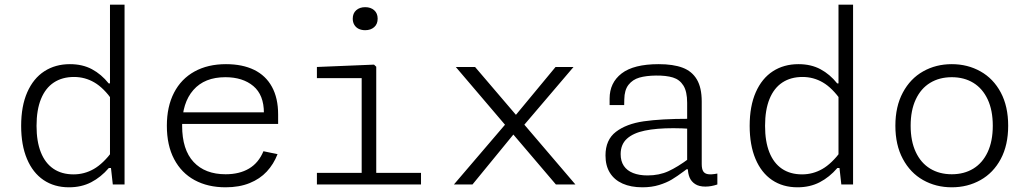

<svg xmlns="http://www.w3.org/2000/svg" viewBox="-20 -785 4380 817"><path d="M448 -765H510V0H460L450 -90H448ZM277.5 -512Q331 -512 371.2 -490.5Q411.5 -469 442.5 -430H460V-356Q421.5 -411 381.5 -434.2Q341.5 -457.5 295 -457.5Q245 -457.5 209.2 -434Q173.5 -410.5 154.5 -364Q135.5 -317.5 135.5 -249.5Q135.5 -183 153.8 -137Q172 -91 207.2 -67Q242.5 -43 293 -43Q339 -43 379 -65.8Q419 -88.5 460 -143.5V-70H443Q409.5 -31 368 -9.5Q326.5 12 273.5 12Q211 12 165.2 -19Q119.5 -50 94.8 -108.8Q70 -167.5 70 -249.5Q70 -333.5 96 -392.5Q122 -451.5 168.8 -481.8Q215.5 -512 277.5 -512Z M941.5 -512Q1011.5 -512 1061.2 -487.8Q1111 -463.5 1137.2 -415.5Q1163.5 -367.5 1163.5 -298V-257.5H734.5V-307H1131L1103 -283V-304.5Q1103 -381 1058 -418.8Q1013 -456.5 939 -456.5Q850.5 -456.5 802.8 -402Q755 -347.5 755 -250Q755 -148 803.8 -95.8Q852.5 -43.5 940 -43.5Q999 -43.5 1039.8 -67.8Q1080.5 -92 1101 -141.5L1161 -129Q1144.5 -86.5 1115.2 -55Q1086 -23.5 1042 -5.8Q998 12 940 12Q864.5 12 808.2 -18.5Q752 -49 721 -107.8Q690 -166.5 690 -250Q690 -331.5 720.5 -390.5Q751 -449.5 807.8 -480.8Q864.5 -512 941.5 -512Z M1519 0V-480L1541.5 -452.5H1328.5V-500L1571.5 -510L1581 -501V0ZM1328.5 -49.5H1771.5V0H1328.5ZM1481 -705.5Q1481 -728.5 1495.8 -741.5Q1510.5 -754.5 1534 -754.5Q1557.5 -754.5 1572.2 -741.5Q1587 -728.5 1587 -705.5Q1587 -682.5 1572.2 -669.5Q1557.5 -656.5 1534 -656.5Q1518.5 -656.5 1506.5 -662.2Q1494.5 -668 1487.8 -679.2Q1481 -690.5 1481 -705.5Z M2001.5 -500 2428.5 0H2345.5L1919.5 -500ZM2344 -500H2420.5L2198.5 -239.5L2163.5 -282ZM1990.5 0H1911.5L2150 -279L2180.5 -232Z M2966 -353V-87Q2966 -66.5 2972.2 -56.2Q2978.5 -46 2992.8 -43.8Q3007 -41.5 3032.5 -46.5V0Q3006 9 2981.5 9Q2954.5 9 2938 -1.8Q2921.5 -12.5 2914.2 -30Q2907 -47.5 2907 -69.5L2904 -78V-347.5Q2904 -395.5 2888 -421Q2872 -446.5 2843.5 -455.2Q2815 -464 2771 -463.5Q2729.5 -463 2700.8 -454.8Q2672 -446.5 2654.5 -424.2Q2637 -402 2636.5 -362L2636 -338H2574V-365.5Q2574 -433 2625.2 -472.5Q2676.5 -512 2783 -512Q2844.5 -512 2884.5 -497Q2924.5 -482 2945.2 -447Q2966 -412 2966 -353ZM2845.5 -239.5Q2773 -239.5 2723.8 -229.2Q2674.5 -219 2647.8 -194.8Q2621 -170.5 2621 -129Q2621 -99.5 2634.5 -79.2Q2648 -59 2673.8 -48.8Q2699.5 -38.5 2735.5 -38.5Q2785 -38.5 2824.2 -56.5Q2863.5 -74.5 2912 -110.5L2918 -64.5H2901L2890.5 -56.5Q2861 -34.5 2838.5 -21Q2816 -7.5 2784.5 2.2Q2753 12 2713.5 12Q2664.5 12 2629.2 -3.8Q2594 -19.5 2575.2 -49.8Q2556.5 -80 2556.5 -123.5Q2556.5 -190 2600.8 -224Q2645 -258 2719.2 -268.8Q2793.5 -279.5 2910.5 -279.5L2924 -236.5Q2903 -238 2882.5 -238.8Q2862 -239.5 2845.5 -239.5Z M3548 -765H3610V0H3560L3550 -90H3548ZM3377.5 -512Q3431 -512 3471.2 -490.5Q3511.5 -469 3542.5 -430H3560V-356Q3521.5 -411 3481.5 -434.2Q3441.5 -457.5 3395 -457.5Q3345 -457.5 3309.2 -434Q3273.5 -410.5 3254.5 -364Q3235.5 -317.5 3235.5 -249.5Q3235.5 -183 3253.8 -137Q3272 -91 3307.2 -67Q3342.5 -43 3393 -43Q3439 -43 3479 -65.8Q3519 -88.5 3560 -143.5V-70H3543Q3509.5 -31 3468 -9.5Q3426.5 12 3373.5 12Q3311 12 3265.2 -19Q3219.5 -50 3194.8 -108.8Q3170 -167.5 3170 -249.5Q3170 -333.5 3196 -392.5Q3222 -451.5 3268.8 -481.8Q3315.5 -512 3377.5 -512Z M4030 12Q3962.5 12 3908 -18.8Q3853.5 -49.5 3821.8 -108.8Q3790 -168 3790 -250Q3790 -332 3821.8 -391.2Q3853.5 -450.5 3908 -481.2Q3962.5 -512 4030 -512Q4097.5 -512 4152.2 -481.2Q4207 -450.5 4238.5 -391.5Q4270 -332.5 4270 -250Q4270 -167.5 4238.5 -108.5Q4207 -49.5 4152.2 -18.8Q4097.5 12 4030 12ZM4030 -456.5Q3977.5 -456.5 3938 -432.5Q3898.5 -408.5 3876.8 -362Q3855 -315.5 3855 -250Q3855 -184.5 3876.8 -138Q3898.5 -91.5 3938 -67.5Q3977.5 -43.5 4030 -43.5Q4082.5 -43.5 4121.8 -67.5Q4161 -91.5 4182.8 -138Q4204.5 -184.5 4204.5 -250Q4204.5 -315.5 4182.8 -362Q4161 -408.5 4121.8 -432.5Q4082.5 -456.5 4030 -456.5Z"/></svg>

Font: Monaspace Neon Var
Style: Regular
Weight: 400
Designer: Riley Cran and the Lettermatic Team
Version: Version 1.000 (Monaspace Neon Var)